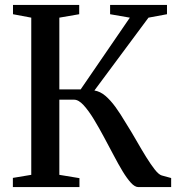

<svg xmlns="http://www.w3.org/2000/svg" viewBox="-20 -763 728 783"><path d="M32.5 0V-37.5L107.5 -50V-691L33 -705V-743H303V-705L222 -691V-398.5H309L509.5 -691L429 -705V-743H661V-705L585.5 -691L365 -394Q389 -390 409.8 -372.2Q430.5 -354.5 450.8 -326.8Q471 -299 492.5 -262.5Q515 -227 536 -190.2Q557 -153.5 576.2 -122.5Q595.5 -91.5 611.5 -71.2Q627.5 -51 639.5 -47.5L678 -37V0H544.5Q530 0 514 -17.5Q498 -35 480.2 -64.2Q462.5 -93.5 443.5 -129.8Q424.5 -166 404.5 -203Q384 -241.5 362.8 -276.5Q341.5 -311.5 321 -334Q300.5 -356.5 282 -356.5H222V-50L304 -36.5V0Z"/></svg>

Font: Merriweather 72pt Medium
Style: Regular
Weight: 500
Version: Version 2.100